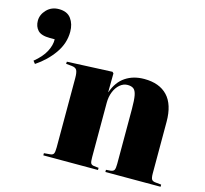

<svg xmlns="http://www.w3.org/2000/svg" viewBox="-128 -903 1098 1028"><g transform="rotate(15 421.0 -389.0)"><path d="M197 0V-12L231 -15Q245 -16 250 -24.5Q255 -33 255 -59V-444Q255 -474 248.5 -487Q242 -500 219 -502L188 -505L189 -517L439 -528L446 -521L445 -417H446Q467 -477 510.5 -506Q554 -535 614 -535Q698 -535 743 -487.5Q788 -440 788 -344V-58Q788 -33 794 -24.5Q800 -16 818 -15L847 -12V0H541V-12L567 -14Q582 -16 586.5 -25Q591 -34 591 -58V-362Q591 -412 586 -437.5Q581 -463 569 -472Q557 -481 536 -481Q513 -481 493.5 -464.5Q474 -448 463 -420.5Q452 -393 452 -360V-59Q452 -33 456 -25Q460 -17 473 -15L500 -12V0ZM27 -461 15 -476Q58 -511 77 -547Q96 -583 95 -616H69Q20 -616 1 -636.5Q-18 -657 -18 -689Q-18 -723 8.5 -750.5Q35 -778 76 -778Q122 -778 143.5 -748.5Q165 -719 165 -676Q165 -612 126 -556.5Q87 -501 27 -461Z"/></g></svg>

Font: Literata 72pt ExtraBold
Style: Regular
Weight: 800
Designer: Latin by Veronika Burian and Jose Scaglione. Greek by Irene Vlachou. Cyrillic by Vera Evstafieva.
Foundry: TypeTogether
Version: Version 3.002